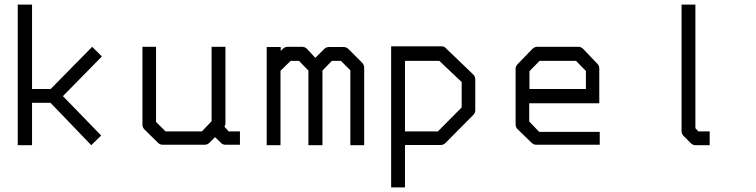

<svg xmlns="http://www.w3.org/2000/svg" viewBox="-20 -679 3280 833"><path d="M253 -262 419 -91 376 -49 199 -233H119V-49H57V-659H119V-293H200L380 -476L422 -434Z M913 -84 889 -60Q880 -51 868 -51H686Q674 -51 666 -59L607 -117Q598 -126 598 -138V-476H657V-150L698 -109H856L898 -153V-476H958V-141Q958 -139 954 -129L972 -109H1021V-51H960Q945 -51 939 -59Z M1379 -373V-49H1318V-373L1277 -415H1241L1197 -372V-49H1137V-475H1198V-458L1207 -467Q1216 -476 1228 -476H1290Q1303 -476 1312 -467L1348 -428L1386 -466Q1395 -475 1407 -475H1471Q1483 -475 1492 -466L1551 -407Q1560 -398 1560 -386V-49H1500V-374L1459 -415H1420Z M1677 -478H1897Q1906 -478 1910 -474L2033 -356Q2042 -347 2042 -335V-201Q2042 -189 2033 -180L1913 -59Q1904 -50 1893 -50H1737V134H1677ZM1737 -415V-109H1880L1983 -213V-323L1886 -415Z M2276 -231V-152L2319 -107H2582V-51H2307Q2295 -51 2287 -59L2225 -119Q2217 -127 2217 -140V-382Q2217 -392 2227 -402L2288 -465Q2299 -476 2310 -476H2491Q2501 -476 2512 -465L2571 -403Q2580 -394 2580 -383V-231ZM2277 -293H2522V-371L2479 -415H2321L2277 -370Z M2997 -123 3010 -109H3059V-49H2998Q2986 -49 2977 -58L2946 -89Q2937 -98 2937 -110V-659H2997Z"/></svg>

Font: 3270 Nerd Font
Style: Regular
Weight: 400
Monospace: yes
Version: Version 3.0.1;Nerd Fonts 3.3.0